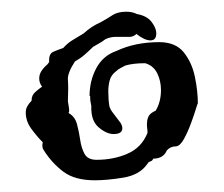

<svg xmlns="http://www.w3.org/2000/svg" viewBox="-20 -307 382 328"><path d="M142 1Q108 1 88.5 -13.5Q69 -28 55 -50Q51 -55 53 -64Q43 -74 33.5 -87Q24 -100 24 -115Q24 -121 27 -126Q30 -131 34 -135V-136Q34 -144 40 -149.5Q46 -155 52 -159Q47 -165 47 -173Q47 -180 51 -186Q55 -192 61 -197L64 -201Q63 -215 71 -218.5Q79 -222 88 -225Q95 -233 104 -238.5Q113 -244 123 -250Q136 -262 152 -269Q163 -275 172 -281Q181 -287 196 -287Q201 -287 205.5 -286Q210 -285 214 -283Q231 -280 239 -269.5Q247 -259 247 -250Q247 -238 237 -238Q227 -238 213 -249Q208 -244 201 -244H177Q173 -244 168.5 -243Q164 -242 160 -240Q155 -236 149.5 -233Q144 -230 139 -227Q132 -220 124.5 -213.5Q117 -207 108 -202Q95 -182 96 -170.5Q97 -159 96 -134Q96 -133 97.5 -124.5Q99 -116 97 -114Q108 -108 111.5 -95Q115 -82 117 -68Q119 -54 124.5 -44Q130 -34 145 -34Q174 -34 198 -44.5Q222 -55 232 -80Q232 -84 231.5 -87.5Q231 -91 231 -95Q231 -101 233 -106.5Q235 -112 242 -116L246 -118Q255 -133 255 -153Q255 -169 248.5 -182Q242 -195 228 -199Q207 -199 194 -195Q190 -193 185.5 -190.5Q181 -188 178 -185Q170 -179 167.5 -170Q165 -161 165 -151Q165 -144 165.5 -137Q166 -130 167 -125Q169 -119 173.5 -113.5Q178 -108 183 -101Q189 -94 189 -88Q189 -78 174 -78Q162 -78 148.5 -89.5Q135 -101 136 -126Q135 -130 134.5 -134Q134 -138 134 -143H133Q133 -169 144.5 -190.5Q156 -212 179 -220Q211 -235 252 -235Q280 -235 294 -217.5Q308 -200 313 -175.5Q318 -151 318 -130Q318 -132 315 -122Q312 -112 306.5 -97Q301 -82 294.5 -70Q288 -58 281 -57Q271 -57 265 -50Q259 -36 242 -36L240 -33Q239 -32 237.5 -31.5Q236 -31 234 -30L231 -26Q218 -8 190.5 -3.5Q163 1 142 1Z"/></svg>

Font: Are You Serious
Style: Regular
Weight: 400
Designer: Robert E. Leuschke
Foundry: Robert E. Leuschke
Version: Version 1.100